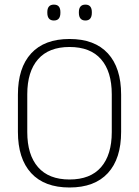

<svg xmlns="http://www.w3.org/2000/svg" viewBox="-20 -822 617 852"><path d="M288.5 10Q177 10 118.2 -54Q59.5 -118 59.5 -237V-402Q59.5 -521 118.2 -585Q177 -649 288.5 -649Q400 -649 458.8 -585Q517.5 -521 517.5 -402V-237Q517.5 -118 458.8 -54Q400 10 288.5 10ZM288.5 -25.5Q381 -25.5 428.5 -80.2Q476 -135 476 -236V-403.5Q476 -504.5 428.5 -559Q381 -613.5 288.5 -613.5Q196.5 -613.5 148.8 -559Q101 -504.5 101 -403.5V-236Q101 -135 148.8 -80.2Q196.5 -25.5 288.5 -25.5ZM219 -731Q204.5 -731 197.2 -739.8Q190 -748.5 190 -765V-768.5Q190 -784.5 197.2 -793Q204.5 -801.5 219 -801.5Q234 -801.5 241 -793Q248 -784.5 248 -768.5V-765Q248 -748.5 241 -739.8Q234 -731 219 -731ZM359 -731Q344.5 -731 337.2 -739.8Q330 -748.5 330 -765V-768.5Q330 -784.5 337.2 -793Q344.5 -801.5 359 -801.5Q373.5 -801.5 380.5 -793Q387.5 -784.5 387.5 -768.5V-765Q387.5 -748.5 380.5 -739.8Q373.5 -731 359 -731Z"/></svg>

Font: Anek Odia Medium ExtraLight
Style: Regular
Weight: 250
Version: Version 1.003